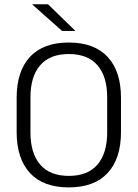

<svg xmlns="http://www.w3.org/2000/svg" viewBox="-20 -844 628 876"><path d="M294 11Q177.5 11 116.8 -54.5Q56 -120 56 -241.5V-398Q56 -519 116.8 -584.5Q177.5 -650 294 -650Q410 -650 471 -584.5Q532 -519 532 -398V-241.5Q532 -120 471 -54.5Q410 11 294 11ZM294 -41.5Q380.5 -41.5 424.8 -93.2Q469 -145 469 -239.5V-400Q469 -495 424.8 -546.2Q380.5 -597.5 294 -597.5Q207.5 -597.5 163.2 -546.2Q119 -495 119 -400V-239.5Q119 -145 163.2 -93.2Q207.5 -41.5 294 -41.5ZM323 -704 199 -824.5H127.5V-823.5L263 -703H323Z"/></svg>

Font: Anek Kannada Light
Style: Regular
Weight: 300
Designer: Vaishnavi Murthy, Maithili Shingre (Kannada) & Yesha Goshar (Latin)
Foundry: Ek Type
Version: Version 1.003